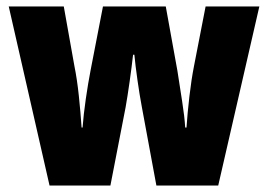

<svg xmlns="http://www.w3.org/2000/svg" viewBox="-20 -573 828 593"><path d="M418 -243Q411 -280 404.5 -326Q398 -372 395 -404H391Q387 -368 380.5 -322Q374 -276 368 -242L321 0H133L7 -553H177L210 -368Q218 -329 223.5 -277Q229 -225 232 -179H235Q238 -219 245 -267.5Q252 -316 260 -357L298 -553H492L528 -354Q535 -308 542.5 -260.5Q550 -213 552 -179H556Q559 -224 565 -275.5Q571 -327 579 -368L615 -553H781L654 0H463Z"/></svg>

Font: Noto Sans Ethiopic Condensed Black
Style: Regular
Weight: 900
Width: 3
Designer: Monotype Design Team
Foundry: Monotype Imaging Inc.
Version: Version 2.102; ttfautohint (v1.8.4.7-5d5b)